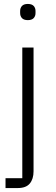

<svg xmlns="http://www.w3.org/2000/svg" viewBox="-20 -753 283 973"><path d="M93 -512H150V115Q150 154 131 177Q112 200 70 200H8V150H93ZM121 -651Q101 -651 91.5 -661Q82 -671 82 -687V-697Q82 -713 91.5 -723Q101 -733 121 -733Q141 -733 150.5 -723Q160 -713 160 -697V-687Q160 -671 150.5 -661Q141 -651 121 -651Z"/></svg>

Font: IBM Plex Sans Thai Looped Light
Style: Regular
Weight: 300
Designer: Mike Abbink, Paul van der Laan, Pieter van Rosmalen, Ben Mitchell, Mark Frömberg
Foundry: Bold Monday
Version: Version 1.1